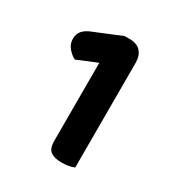

<svg xmlns="http://www.w3.org/2000/svg" viewBox="-95 -754 404 445"><g transform="rotate(30 107.5 -531.5)"><path d="M93 -403V-612L40 -590Q30 -595 21 -605.5Q12 -616 12 -630Q12 -643 19.5 -651.5Q27 -660 40 -665L113 -695H126Q146 -695 156 -684Q166 -673 166 -654V-374Q160 -371 151 -369.5Q142 -368 132 -368Q114 -368 103.5 -375Q93 -382 93 -403Z"/></g></svg>

Font: BalooTamma2SemiBold
Style: Regular
Weight: 600
Designer: Divya Kowshik, Shuchita Grover and Ek Type
Foundry: Ek Type
Version: Version 1.700